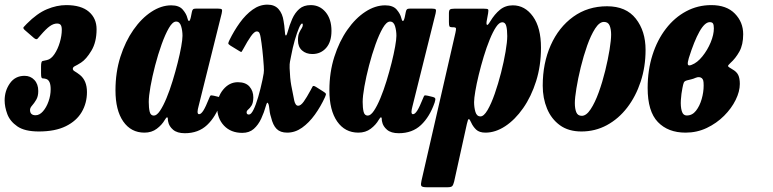

<svg xmlns="http://www.w3.org/2000/svg" viewBox="-43 -557 3334 828"><path d="M-23 -124Q-23 -165.5 -0.2 -197.8Q22.5 -230 63 -230Q88.5 -230 105.2 -212.2Q122 -194.5 122 -164.5Q122 -141.5 113.2 -126.8Q104.5 -112 95.5 -102Q86.5 -92 86.5 -83Q86.5 -60 110.5 -60Q127.5 -60 142.2 -76.8Q157 -93.5 166.2 -119.5Q175.5 -145.5 175.5 -172.5Q175.5 -210.5 156 -216.5Q147.5 -219 142.8 -218.8Q138 -218.5 136 -222.5Q134 -226.5 134 -241V-270Q134 -292 140.2 -293.8Q146.5 -295.5 159.5 -298Q177.5 -302 192 -323.8Q206.5 -345.5 215 -374.5Q223.5 -403.5 223.5 -428.5Q223.5 -444 218.5 -449.8Q213.5 -455.5 203 -455.5Q188 -455.5 172 -444.2Q156 -433 132 -405Q123.5 -395.5 118.8 -390Q114 -384.5 103 -393.5L65.5 -426Q54.5 -435 59 -440.2Q63.5 -445.5 72.5 -454.5Q117 -499.5 159.5 -517.2Q202 -535 242.5 -535Q307 -535 340.2 -506.5Q373.5 -478 373.5 -431Q373.5 -375.5 351.2 -338.5Q329 -301.5 306.5 -287Q289 -276 280 -271.8Q271 -267.5 271 -260Q271 -254 279.8 -249Q288.5 -244 301.5 -234Q332 -209.5 332 -160Q332 -112.5 309.5 -74Q287 -35.5 241 -12.8Q195 10 124.5 10Q63.5 10 31.8 -12Q0 -34 -11.5 -65Q-23 -96 -23 -124Z M909 -115Q887.5 -53 850 -17.8Q812.5 17.5 754 17.5Q721 17.5 703.5 2.5Q686 -12.5 682.5 -31.5Q681 -36 681 -38.8Q681 -41.5 681 -45Q679.5 -52.5 676.8 -51.2Q674 -50 668 -40.5Q655.5 -18.5 633.2 -1.8Q611 15 580 15Q522 15 488.5 -33.2Q455 -81.5 455 -167.5Q455 -245.5 476.2 -312Q497.5 -378.5 532.5 -428.5Q567.5 -478.5 610 -506.2Q652.5 -534 695.5 -534Q729.5 -534 745.2 -515.5Q761 -497 765 -479.5Q767.5 -467.5 771.8 -466.5Q776 -465.5 780 -483L784.5 -505.5Q786 -513.5 789.5 -516.8Q793 -520 803.5 -520H895Q911.5 -520 913.8 -516Q916 -512 913 -499L813 -97.5Q811.5 -93 810.2 -85.8Q809 -78.5 809 -75Q809 -64.5 815.5 -64.5Q824 -64.5 834 -80.2Q844 -96 859 -133.5Q862.5 -142.5 864.8 -144.8Q867 -147 880 -144L902.5 -138.5Q910 -136.5 911.5 -132Q913 -127.5 909 -115ZM744 -402.5Q744 -425 738 -444.5Q732 -464 716.5 -464Q701.5 -464 685.5 -436.5Q669.5 -409 654 -365.8Q638.5 -322.5 626 -274.5Q613.5 -226.5 606 -184.2Q598.5 -142 598.5 -117.5Q598.5 -92 602.5 -75.2Q606.5 -58.5 620.5 -58.5Q633 -58.5 647 -79.2Q661 -100 675 -133.8Q689 -167.5 701.2 -207.5Q713.5 -247.5 723.2 -286.2Q733 -325 738.5 -356Q744 -387 744 -402.5Z M893.5 -95Q893.5 -139.5 919.8 -171Q946 -202.5 983 -202.5Q1016.5 -202.5 1033 -183.5Q1049.5 -164.5 1049.5 -136.5Q1049 -113 1041.8 -101.8Q1034.5 -90.5 1027.5 -84.8Q1020.5 -79 1020.5 -72.5Q1020.5 -63 1030.5 -63Q1040 -63 1050.2 -83.8Q1060.5 -104.5 1070.5 -138.8Q1080.5 -173 1089 -213Q1092.5 -231 1094.2 -241Q1096 -251 1094.5 -272Q1092 -310 1088.5 -341.2Q1085 -372.5 1081 -396Q1079.5 -406 1076.2 -413.8Q1073 -421.5 1064 -421.5Q1054 -421.5 1039.2 -400.8Q1024.5 -380 1006.5 -346.5Q1001.5 -337 999.2 -334Q997 -331 988 -337.5L950.5 -360.5Q941 -366.5 941.5 -370.5Q942 -374.5 946.5 -384Q966 -424 991.2 -459Q1016.5 -494 1046.5 -515.5Q1076.5 -537 1110.5 -537Q1141.5 -537 1158.5 -517.5Q1175.5 -498 1180 -466Q1181.5 -456.5 1183 -446.2Q1184.5 -436 1185 -425.5Q1186 -406 1189.2 -404Q1192.5 -402 1197 -418Q1205.5 -449 1217.2 -475.5Q1229 -502 1247.8 -518.5Q1266.5 -535 1297 -535Q1336 -535 1361.2 -504.8Q1386.5 -474.5 1386.5 -424Q1386.5 -376 1363.2 -350Q1340 -324 1304 -324Q1277 -324 1259.5 -339.5Q1242 -355 1242 -383Q1242 -404 1247.2 -415.5Q1252.5 -427 1257.5 -434.2Q1262.5 -441.5 1263 -449.5Q1263 -455.5 1259.5 -455.5Q1254.5 -455.5 1246 -435.5Q1237.5 -415.5 1228.2 -383.5Q1219 -351.5 1212.5 -316Q1209.5 -300 1207.5 -291Q1205.5 -282 1206 -263Q1207.5 -219.5 1213 -189Q1218.5 -158.5 1226 -123Q1227.5 -115 1231.8 -108Q1236 -101 1243 -101Q1254 -101 1266.8 -118.8Q1279.5 -136.5 1296.5 -168Q1302.5 -179 1305.2 -184.2Q1308 -189.5 1320 -182L1350 -163Q1360.5 -156.5 1362.2 -153.2Q1364 -150 1358.5 -138Q1340 -97.5 1314.8 -62.5Q1289.5 -27.5 1259.5 -6.2Q1229.5 15 1195.5 15Q1166 15 1150 -1Q1134 -17 1126 -51Q1122 -63 1120.5 -73Q1119 -83 1117 -99.5Q1115.5 -109 1112 -113.2Q1108.5 -117.5 1104 -101.5Q1096 -72.5 1083.5 -45.5Q1071 -18.5 1051.5 -1.2Q1032 16 1002 16Q952.5 16 923 -15.2Q893.5 -46.5 893.5 -95Z M1831.5 -115Q1810 -53 1772.5 -17.8Q1735 17.5 1676.5 17.5Q1643.5 17.5 1626 2.5Q1608.5 -12.5 1605 -31.5Q1603.5 -36 1603.5 -38.8Q1603.5 -41.5 1603.5 -45Q1602 -52.5 1599.2 -51.2Q1596.5 -50 1590.5 -40.5Q1578 -18.5 1555.8 -1.8Q1533.5 15 1502.5 15Q1444.5 15 1411 -33.2Q1377.5 -81.5 1377.5 -167.5Q1377.5 -245.5 1398.8 -312Q1420 -378.5 1455 -428.5Q1490 -478.5 1532.5 -506.2Q1575 -534 1618 -534Q1652 -534 1667.8 -515.5Q1683.5 -497 1687.5 -479.5Q1690 -467.5 1694.2 -466.5Q1698.5 -465.5 1702.5 -483L1707 -505.5Q1708.5 -513.5 1712 -516.8Q1715.5 -520 1726 -520H1817.5Q1834 -520 1836.2 -516Q1838.5 -512 1835.5 -499L1735.5 -97.5Q1734 -93 1732.8 -85.8Q1731.5 -78.5 1731.5 -75Q1731.5 -64.5 1738 -64.5Q1746.5 -64.5 1756.5 -80.2Q1766.5 -96 1781.5 -133.5Q1785 -142.5 1787.2 -144.8Q1789.5 -147 1802.5 -144L1825 -138.5Q1832.5 -136.5 1834 -132Q1835.5 -127.5 1831.5 -115ZM1666.5 -402.5Q1666.5 -425 1660.5 -444.5Q1654.5 -464 1639 -464Q1624 -464 1608 -436.5Q1592 -409 1576.5 -365.8Q1561 -322.5 1548.5 -274.5Q1536 -226.5 1528.5 -184.2Q1521 -142 1521 -117.5Q1521 -92 1525 -75.2Q1529 -58.5 1543 -58.5Q1555.5 -58.5 1569.5 -79.2Q1583.5 -100 1597.5 -133.8Q1611.5 -167.5 1623.8 -207.5Q1636 -247.5 1645.8 -286.2Q1655.5 -325 1661 -356Q1666.5 -387 1666.5 -402.5Z M1916 -519.5H2044.5Q2058.5 -519.5 2061.5 -516.8Q2064.5 -514 2062 -500L2057 -472.5Q2053 -453.5 2056.8 -450Q2060.5 -446.5 2071 -464.5Q2090 -496 2113.2 -515Q2136.5 -534 2168.5 -534Q2221 -534 2255.5 -485.8Q2290 -437.5 2290 -351.5Q2290 -273.5 2269 -207Q2248 -140.5 2213 -90.5Q2178 -40.5 2135.8 -12.8Q2093.5 15 2050.5 15Q2024 15 2010.2 1.8Q1996.5 -11.5 1989 -28.5Q1982.5 -43.5 1978.8 -43.5Q1975 -43.5 1970.5 -23L1915.5 226Q1912 240 1907.5 245.2Q1903 250.5 1887 250.5H1797Q1776.5 250.5 1773.8 244.2Q1771 238 1774.5 223L1921 -415.5Q1924 -429 1923.5 -434.2Q1923 -439.5 1911 -439.5H1907.5Q1897 -439.5 1895 -444Q1893 -448.5 1893 -462.5V-499Q1893 -513 1897.8 -516.2Q1902.5 -519.5 1916 -519.5ZM2001.5 -116.5Q2001.5 -94 2007.2 -74.5Q2013 -55 2029 -55Q2043.5 -55 2059.5 -82.2Q2075.5 -109.5 2090.5 -152.5Q2105.5 -195.5 2117.8 -243.5Q2130 -291.5 2137.2 -334Q2144.5 -376.5 2144.5 -401.5Q2144.5 -429 2140.2 -445Q2136 -461 2123 -461Q2110 -461 2096.2 -440.5Q2082.5 -420 2068.8 -386.2Q2055 -352.5 2043 -312.8Q2031 -273 2021.5 -234Q2012 -195 2006.8 -163.8Q2001.5 -132.5 2001.5 -116.5Z M2297.5 -187.5Q2297.5 -284.5 2332 -362Q2366.5 -439.5 2429.2 -484.8Q2492 -530 2575 -530Q2657 -530 2699 -476.5Q2741 -423 2741 -342Q2741 -269 2720 -205.2Q2699 -141.5 2661.8 -93Q2624.5 -44.5 2574 -17.2Q2523.5 10 2464.5 10Q2408.5 10 2371.5 -17Q2334.5 -44 2316 -88.8Q2297.5 -133.5 2297.5 -187.5ZM2436 -112.5Q2436 -88.5 2442.2 -73Q2448.5 -57.5 2466 -57.5Q2485.5 -57.5 2504.2 -86Q2523 -114.5 2539 -158.8Q2555 -203 2567 -252Q2579 -301 2585.8 -343Q2592.5 -385 2592.5 -407.5Q2592.5 -431 2586 -446.8Q2579.5 -462.5 2561.5 -462.5Q2542 -462.5 2523.5 -433.8Q2505 -405 2489.2 -360.5Q2473.5 -316 2461.5 -267Q2449.5 -218 2442.8 -176.2Q2436 -134.5 2436 -112.5Z M2750 -177.5Q2750 -254.5 2770.8 -319.8Q2791.5 -385 2828.8 -433.2Q2866 -481.5 2916 -508.2Q2966 -535 3024.5 -535Q3090.5 -535 3126.2 -498.2Q3162 -461.5 3162 -409.5Q3162 -364 3145.5 -334.5Q3129 -305 3106.5 -285Q3095.5 -275 3096.8 -271.5Q3098 -268 3115.5 -258Q3133.5 -248 3140.5 -233.8Q3147.5 -219.5 3147.5 -195Q3147.5 -162.5 3129.5 -126Q3111.5 -89.5 3079.5 -57.5Q3047.5 -25.5 3005 -5.2Q2962.5 15 2913.5 15Q2838 15 2794 -30.8Q2750 -76.5 2750 -177.5ZM2940 -277.5Q2964 -286.5 2986 -313.8Q3008 -341 3021.8 -374.2Q3035.5 -407.5 3035.5 -434.5Q3035.5 -449 3032 -455.2Q3028.5 -461.5 3018 -461.5Q2996.5 -461.5 2973.5 -420.8Q2950.5 -380 2927.5 -306.5Q2921.5 -286.5 2923.5 -279Q2925.5 -271.5 2940 -277.5ZM2957 -221.5Q2947 -217 2938.2 -215Q2929.5 -213 2920 -210.5Q2908.5 -207.5 2905.8 -200.5Q2903 -193.5 2900 -177.5Q2895 -153 2893.2 -125.5Q2891.5 -98 2897 -78.5Q2902.5 -59 2919 -59Q2942.5 -59 2958.5 -79.5Q2974.5 -100 2983 -129.8Q2991.5 -159.5 2991.5 -188Q2991.5 -203 2989.8 -209.5Q2988 -216 2983.5 -220Q2973 -228 2957 -221.5Z"/></svg>

Font: Besley* Condensed
Style: Bold Italic
Weight: 700
Width: 3
Italic angle: -13°
Designer: Owen Earl
Foundry: indestructible type*
Version: Version 3.000; ttfautohint (v1.8.3)